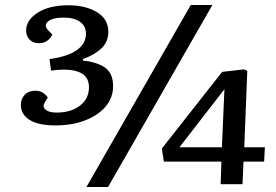

<svg xmlns="http://www.w3.org/2000/svg" viewBox="-20 -733 1098 764"><path d="M324 11 739 -713H825L410 11ZM952 -147H1034L1031 -90H949L945 0H858L861 -90H632L624 -142L864 -447L951 -457L964 -451ZM863 -147 873 -378 694 -147ZM411 -607Q411 -566 383 -540Q355 -514 310 -498V-492Q367 -486 398.5 -463.5Q430 -441 430 -390Q430 -345 401 -310Q372 -275 320 -254.5Q268 -234 200 -234Q132 -234 97.5 -256Q63 -278 63 -315Q63 -340 78.5 -356Q94 -372 121 -372Q139 -372 151.5 -363.5Q164 -355 170 -345L157 -323Q148 -308 161.5 -296.5Q175 -285 205 -285Q262 -285 298 -312.5Q334 -340 334 -386Q334 -422 308 -439Q282 -456 234 -456Q222 -456 209 -455Q196 -454 183 -452L177 -498Q246 -507 284 -532.5Q322 -558 322 -599Q322 -630 298 -646.5Q274 -663 234 -663Q189 -663 171 -647.5Q153 -632 173 -611L188 -596Q182 -581 168 -571Q154 -561 136 -561Q111 -561 97.5 -575.5Q84 -590 84 -612Q84 -653 130 -682.5Q176 -712 252 -712Q321 -712 366 -684.5Q411 -657 411 -607Z"/></svg>

Font: Literata 7pt Medium
Style: Italic
Weight: 500
Italic angle: -2°
Designer: Latin by Veronika Burian and Jose Scaglione. Greek by Irene Vlachou. Cyrillic by Vera Evstafieva
Foundry: TypeTogether
Version: Version 3.002